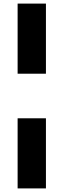

<svg xmlns="http://www.w3.org/2000/svg" viewBox="-20 -828 353 1068"><path d="M78 -418V-808H235.5V-418ZM78 220V-170H235.5V220Z"/></svg>

Font: Encode Sans Exp
Style: Bold
Weight: 700
Width: 7
Designer: Multiple Designers
Foundry: Impallari Type
Version: Version 3.002; ttfautohint (v1.8.3) -l 8 -r 50 -G 200 -x 14 